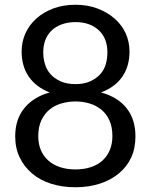

<svg xmlns="http://www.w3.org/2000/svg" viewBox="-20 -771 636 808"><path d="M298 -58Q334 -58 363.5 -68Q393 -78 412.5 -96.5Q432 -115 442.5 -140.5Q453 -166 453 -198Q453 -237 440.5 -264.5Q428 -292 406.5 -309.5Q385 -327 357 -335.5Q329 -344 298 -344Q267 -344 238 -335.5Q209 -327 188 -309.5Q167 -292 154 -264.5Q141 -237 141 -198Q141 -166 151.5 -140.5Q162 -115 182 -96.5Q202 -78 231.5 -68Q261 -58 298 -58ZM298 -678Q265 -678 238.5 -668Q212 -658 195 -640.5Q178 -623 170 -600.5Q162 -578 162 -551Q162 -526 169 -502Q176 -478 192 -459.5Q208 -441 234.5 -429Q261 -417 298 -417Q334 -417 360 -429Q386 -441 402.5 -459.5Q419 -478 425.5 -502Q432 -526 432 -551Q432 -578 424 -600.5Q416 -623 399 -640.5Q382 -658 356.5 -668Q331 -678 298 -678ZM405 -382Q475 -363 512.5 -316Q550 -269 550 -197Q550 -147 532 -108Q514 -69 480 -41Q446 -13 399.5 2Q353 17 298 17Q241 17 194.5 2Q148 -13 115 -41Q82 -69 63 -108Q44 -147 44 -197Q44 -269 82.5 -316Q121 -363 189 -382Q132 -404 101.5 -448Q71 -492 71 -554Q71 -595 87 -630.5Q103 -666 133 -693Q163 -720 204.5 -735.5Q246 -751 298 -751Q348 -751 389.5 -735.5Q431 -720 462 -693Q493 -666 509 -630.5Q525 -595 525 -554Q525 -492 494.5 -448Q464 -404 405 -382Z"/></svg>

Font: SpoqaHanSansJP-Regular
Style: Regular
Weight: 400
Designer: [Source Han Sans]
Ryoko NISHIZUKA  (kana & ideographs); Paul D. Hunt (Latin, Greek & Cyrillic); Wenlong ZHANG  (bopomofo
Foundry: Spoqa (http://bi.spoqa.com)
Version: Version 1.002.20150607